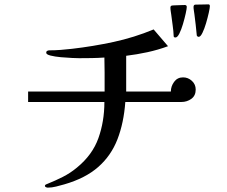

<svg xmlns="http://www.w3.org/2000/svg" viewBox="-20 -830 1040 881"><path d="M878 -419Q878 -391 858 -376.5Q838 -362 812 -362H555Q548 -266 519 -191Q490 -116 431 -64Q372 -12 275 16Q257 21 237.5 26Q218 31 199 31Q196 31 191 29Q186 27 186 23Q186 19 190.5 16.5Q195 14 199 13Q234 -1 268.5 -18.5Q303 -36 333 -61Q404 -119 431.5 -196Q459 -273 459 -362H109V-410H460V-430Q460 -464 460 -498Q460 -532 459 -566Q430 -564 401 -563.5Q372 -563 343 -563Q335 -563 311 -564Q287 -565 259.5 -567.5Q232 -570 212 -575Q192 -580 192 -588Q192 -594 196.5 -596.5Q201 -599 206 -599Q232 -599 258 -601Q284 -603 310 -606Q406 -617 501 -637.5Q596 -658 685 -695L751 -618Q705 -601 656.5 -590.5Q608 -580 559 -574V-410H764Q764 -434 779 -454.5Q794 -475 820 -475Q843 -475 860.5 -459Q878 -443 878 -419ZM837 -798Q837 -790 832 -767.5Q827 -745 819.5 -719.5Q812 -694 803 -676Q794 -658 785 -658Q778 -658 777 -663Q776 -688 772.5 -712Q769 -736 766 -761Q765 -769 763.5 -778Q762 -787 762 -795Q762 -802 767 -804Q768 -805 781.5 -805.5Q795 -806 809.5 -806.5Q824 -807 828 -807Q837 -807 837 -798ZM943 -802Q943 -794 938 -771.5Q933 -749 925.5 -723.5Q918 -698 909 -679.5Q900 -661 892 -661Q886 -661 883 -667Q881 -692 878 -716Q875 -740 872 -765Q871 -773 869.5 -782Q868 -791 868 -799Q868 -805 873 -808Q874 -809 888 -809Q902 -809 917.5 -809.5Q933 -810 936 -810Q943 -810 943 -802Z"/></svg>

Font: Kaisei Opti
Style: Regular
Weight: 400
Designer: Font-Kai, 金井和夫
Foundry: KAZUO KANAI
Version: Version 5.003